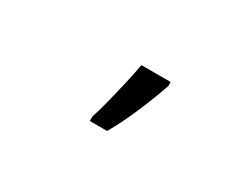

<svg xmlns="http://www.w3.org/2000/svg" viewBox="-38 -933 594 471"><g transform="rotate(30 259.0 -697.0)"><path d="M223 -606V-619Q229 -636 237.5 -669.5Q246 -703 253.5 -736Q261 -769 264 -788H347V-777Q335 -741 314.5 -692.5Q294 -644 272 -606Z"/></g></svg>

Font: Avrile Sans Condensed
Style: Regular
Weight: 400
Width: 3
Designer: Monotype Design Team
Foundry: Monotype Imaging Inc.
Version: Version 2.001;September 10, 2019;FontCreator 11.5.0.2425 64-